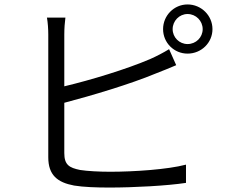

<svg xmlns="http://www.w3.org/2000/svg" viewBox="-20 -826 1040 863"><path d="M756 -695C756 -732 786 -763 823 -763C861 -763 891 -732 891 -695C891 -658 861 -628 823 -628C786 -628 756 -658 756 -695ZM713 -695C713 -634 762 -585 823 -585C885 -585 935 -634 935 -695C935 -756 885 -806 823 -806C762 -806 713 -756 713 -695ZM274 -747H191C195 -725 197 -695 197 -671C197 -619 197 -212 197 -119C197 -39 238 -6 313 8C355 15 414 17 472 17C581 17 731 9 816 -4V-86C733 -64 581 -54 475 -54C425 -54 372 -57 340 -62C291 -72 269 -85 269 -138V-364C391 -396 566 -448 681 -496C711 -507 745 -522 772 -533L740 -605C714 -589 685 -574 656 -561C549 -515 387 -466 269 -438V-671C269 -698 271 -725 274 -747Z"/></svg>

Font: ChiuKong Gothic MN Normal
Style: Regular
Weight: 350
Designer: Ryoko NISHIZUKA 西塚涼子 (kana, bopomofo & ideographs); Paul D. Hunt (Latin, Greek & Cyrillic); Sandoll Communications 산돌커뮤니
Foundry: Adobe
Version: Version 1.300